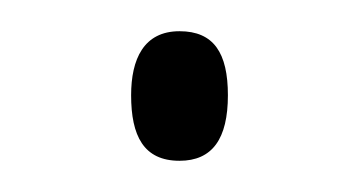

<svg xmlns="http://www.w3.org/2000/svg" viewBox="-20 -399 229 123"><path d="M64 -338C64 -312 72 -296 95 -296C116 -296 126 -310 126 -338C126 -365 117 -379 95 -379C72 -379 64 -361 64 -338Z"/></svg>

Font: Noto Sans Sinhala UI ExtraCondensed ExtraLight
Style: Regular
Weight: 200
Width: 2
Designer: Jelle Bosma - Monotype Design Team
Foundry: Monotype Imaging Inc.
Version: Version 2.006